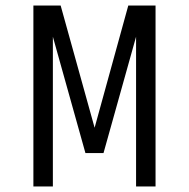

<svg xmlns="http://www.w3.org/2000/svg" viewBox="-20 -670 679 690"><path d="M100 0V-650H198L320 -211L441 -650H539V0H469V-538L352 -120H287L170 -538V0Z"/></svg>

Font: Unica One
Style: Regular
Weight: 400
Designer: Eduardo Rodriguez Tunni
Foundry: Eduardo Rodriguez Tunni
Version: Version 2.000; ttfautohint (v1.8.4.7-5d5b);gftools[0.9.23]